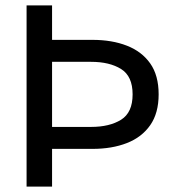

<svg xmlns="http://www.w3.org/2000/svg" viewBox="-20 -688 632 708"><path d="M78 0V-668H172V-541H321Q393 -541 448 -519.5Q503 -498 534 -454Q565 -410 565 -340Q565 -271 534 -226.5Q503 -182 448 -160.5Q393 -139 321 -139H172V0ZM172 -220H316Q384 -220 426.5 -246.5Q469 -273 469 -340Q469 -407 426.5 -433.5Q384 -460 316 -460H172Z"/></svg>

Font: Atkinson Hyperlegible Next
Style: Regular
Weight: 400
Designer: Elliott Scott, Megan Eiswerth, Linus Boman, Theodore Petrosky, Letters from Sweden
Foundry: Applied Design Works, Letters from Sweden
Version: Version 2.001